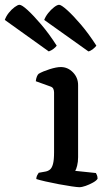

<svg xmlns="http://www.w3.org/2000/svg" viewBox="-114 -779 447 799"><path d="M216 0Q208 0 184 -3.5Q160 -7 130.5 -12.5Q101 -18 75 -24Q49 -30 37 -34Q37 -42 40.5 -49Q44 -56 47 -60L75 -65Q86 -67 94 -73.5Q102 -80 106.5 -96.5Q111 -113 111 -145V-394Q111 -402 108 -409Q105 -416 96 -419L35 -441Q36 -452 39.5 -460.5Q43 -469 47 -472Q64 -482 92.5 -491Q121 -500 139 -500Q168 -500 189.5 -478Q211 -456 211 -425V-125Q211 -105 207 -89.5Q203 -74 199 -68L285 -59Q287 -56 289.5 -50Q292 -44 292 -35Q287 -27 272.5 -19Q258 -11 242.5 -5.5Q227 0 216 0ZM89 -565 -94 -696Q-89 -711 -77.5 -725.5Q-66 -740 -53 -749.5Q-40 -759 -33 -759Q-23 -759 1 -737Q25 -715 57.5 -677Q90 -639 122 -589Q118 -583 109 -576Q100 -569 89 -565ZM254 -565 70 -696Q75 -710 86.5 -724.5Q98 -739 111 -749Q124 -759 132 -759Q141 -759 165.5 -737Q190 -715 222.5 -677Q255 -639 287 -589Q283 -583 273 -575Q263 -567 254 -565Z"/></svg>

Font: Texturina Medium
Style: Regular
Weight: 500
Designer: Guillermo Torres Carreño
Foundry: Omnibus-Type
Version: Version 1.003